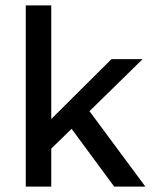

<svg xmlns="http://www.w3.org/2000/svg" viewBox="-20 -688 580 708"><path d="M75 0V-668H169V-249L391 -470H506L310 -278L516 0H401L244 -213L169 -140V0Z"/></svg>

Font: Gantari Medium
Style: Regular
Weight: 500
Designer: Anugrah Pasau
Foundry: Lafontype
Version: Version 1.000; ttfautohint (v1.8.4.7-5d5b)